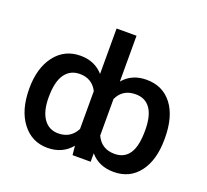

<svg xmlns="http://www.w3.org/2000/svg" viewBox="-128 -907 1158 1074"><g transform="rotate(20 450.5 -370.0)"><path d="M46.4 -268.1Q46.4 -390.1 103 -464.1Q159.7 -538.1 254.9 -538.1Q338.9 -538.1 390.6 -479.5V-750H509.3V-477.5Q560.5 -538.1 647.5 -538.1Q744.1 -538.1 799.3 -466.3Q854.5 -394.5 854.5 -265.6V-258.8Q854.5 -135.7 799.6 -63Q744.6 9.8 648.4 9.8Q560.5 9.8 509.3 -50.3V0H401.4L396 -54.2Q343.3 9.8 253.9 9.8Q161.1 9.8 103.8 -64.9Q46.4 -139.6 46.4 -268.1ZM735.8 -269Q735.8 -355 705.6 -397.9Q675.3 -440.9 617.7 -440.9Q540.5 -440.9 509.3 -373.5V-155.8Q541 -86.9 618.7 -86.9Q676.3 -86.9 706.1 -130.6Q735.8 -174.3 735.8 -269ZM165 -257.8Q165 -177.2 196 -132.1Q227.1 -86.9 284.2 -86.9Q356.9 -86.9 390.6 -151.9V-377.4Q357.9 -440.9 285.2 -440.9Q228.5 -440.9 196.8 -396.2Q165 -351.6 165 -257.8Z"/></g></svg>

Font: Roboto Medium
Style: Regular
Weight: 500
Designer: Google
Version: Version 2.134; 2016; ttfautohint (v1.6)